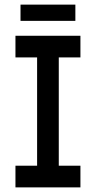

<svg xmlns="http://www.w3.org/2000/svg" viewBox="-20 -811 415 831"><path d="M328.1 -562.5H234.4V-93.8H328.1V0H46.9V-93.8H140.6V-562.5H46.9V-656.2H328.1ZM306.2 -720.7H68.8V-791H306.2Z"/></svg>

Font: Lambda
Style: Regular
Weight: 400
Designer: GGBotNet
Version: 0.22